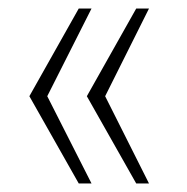

<svg xmlns="http://www.w3.org/2000/svg" viewBox="-20 -530 440 451"><path d="M165 -99 49 -304 165 -510H195L91 -304L195 -99ZM300 -99 184 -304 300 -510H330L227 -304L330 -99Z"/></svg>

Font: Saira Semi Condensed Thin
Style: Regular
Weight: 100
Width: 4
Designer: Hector Gatti with collaboration of the Omnibus-Type team
Foundry: Omnibus-Type
Version: Version 1.001; ttfautohint (v1.8)